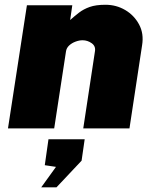

<svg xmlns="http://www.w3.org/2000/svg" viewBox="-20 -539 649 806"><path d="M13.5 0 93 -517H283.5L274.5 -455Q293 -471.5 311.8 -486Q330.5 -500.5 356.5 -509.8Q382.5 -519 423 -519Q468 -519 505.8 -496.8Q543.5 -474.5 564 -436Q584.5 -397.5 576.5 -349L523.5 0H329.5L378.5 -323Q382.5 -345 365 -357.5Q347.5 -370 326.5 -370Q312.5 -370 297 -364.2Q281.5 -358.5 270.2 -348Q259 -337.5 257 -323L207.5 0ZM153 247.5 215 161.5 168 154.5 183.5 45.5H335.5L322.5 135.5L217 247.5Z"/></svg>

Font: Public Sans Thin Black
Style: Italic
Weight: 900
Italic angle: -8°
Version: Version 2.001